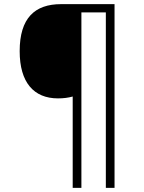

<svg xmlns="http://www.w3.org/2000/svg" viewBox="-20 -780 695 927"><path d="M533 127V-760H275C148 -760 75 -693 75 -533C75 -382 143 -305 260 -305C286 -305 310 -308 331 -314V127H373V-720H491V127Z"/></svg>

Font: Noto Sans Khmer UI Light
Style: Regular
Weight: 300
Designer: Danh Hong and the Monotype Design Team
Foundry: Monotype Imaging Inc.
Version: Version 2.002